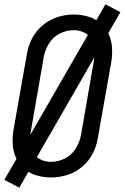

<svg xmlns="http://www.w3.org/2000/svg" viewBox="-37 -810 575 885"><path d="M52 55 -17 19 39 -78Q27 -102 23 -131Q18 -173 26 -216L87 -561Q93 -598 111 -633Q129 -668 160.5 -694Q192 -720 228.5 -731.5Q265 -743 303 -743H304Q346 -743 386 -728Q397 -723 407 -717L449 -790L518 -754L462 -657Q474 -633 478 -604Q483 -562 475 -519L414 -174Q408 -136 390 -101.5Q372 -67 340.5 -40.5Q309 -14 271.5 -3Q234 8 197 8Q155 8 115 -7Q104 -12 94 -18ZM198 -64Q231 -64 262 -79.5Q293 -95 311.5 -124.5Q330 -154 336 -186L396 -531Q397 -539 398 -546L133 -86Q140 -79 150 -75Q172 -64 198 -64ZM103 -189 368 -649Q361 -656 351 -660Q328 -671 303 -671Q270 -671 239 -655.5Q208 -640 189.5 -610.5Q171 -581 165 -549L105 -204Q104 -196 103 -189Z"/></svg>

Font: Iosevka SS08
Style: Italic
Weight: 400
Italic angle: -10°
Monospace: yes
Designer: Belleve Invis
Foundry: Belleve Invis
Version: 2.1.0; ttfautohint (v1.8.2)